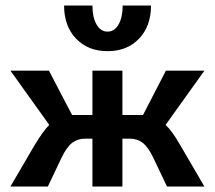

<svg xmlns="http://www.w3.org/2000/svg" viewBox="-20 -678 781 698"><path d="M213 -658H316Q316 -615 331 -589Q346 -563 371 -563Q396 -563 411 -589Q426 -615 426 -658H529Q529 -583 485.5 -537.5Q442 -492 371 -492Q300 -492 256.5 -537.5Q213 -583 213 -658ZM636 -149 723 0H587L538 -103Q519 -143 499 -158.5Q479 -174 451 -174H425V0H316V-174H290Q262 -174 242 -158.5Q222 -143 203 -103L154 0H18L105 -149Q137 -202 159 -224L18 -421H158L242 -260H251H316V-421H425V-260H490H500L583 -421H723L582 -224Q606 -202 636 -149Z"/></svg>

Font: Ysabeau Infant
Style: Bold
Weight: 700
Designer: Christian Thalmann (Catharsis Fonts)
Version: Version 0.003